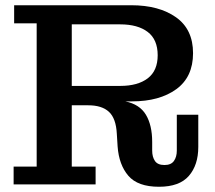

<svg xmlns="http://www.w3.org/2000/svg" viewBox="-20 -704 821 733"><path d="M32 0V-68H120V-615H34V-684H481Q587 -684 652 -638Q717 -592 717 -501Q717 -410 653 -363.5Q589 -317 484 -317H458Q513 -306 537 -266Q561 -226 561 -162V-129Q561 -105 571.5 -89.5Q582 -74 608 -74Q633 -74 644 -89.5Q655 -105 655 -129V-266H737V-143Q737 -74 701 -32.5Q665 9 587 9Q506 9 470 -33Q434 -75 429 -145L426 -193Q423 -252 396 -277Q369 -302 317 -302H254V-68H345V0ZM439 -611H254V-376H439Q506 -376 544 -405Q582 -434 582 -493Q582 -553 544 -582Q506 -611 439 -611Z"/></svg>

Font: Montagu Slab 16pt Medium
Style: Regular
Weight: 500
Designer: Florian Karsten
Foundry: Florian Karsten
Version: Version 1.000; ttfautohint (v1.8.3)